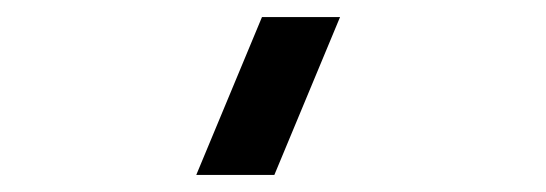

<svg xmlns="http://www.w3.org/2000/svg" viewBox="-20 -740 640 225"><path d="M378.5 -720 301.5 -535H210L287 -720Z"/></svg>

Font: Vortex Mix
Style: Bold
Weight: 700
Designer: Mikhail Sharanda
Foundry: Mikhail Sharanda
Version: Version 4.504;Glyphs 3.1.2 (3151)